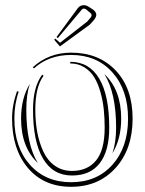

<svg xmlns="http://www.w3.org/2000/svg" viewBox="-20 -740 556 738"><path d="M45.4 -389.6 51.8 -387.2Q35.2 -339.8 35.2 -284.2Q35.2 -173.8 95 -106.7Q154.8 -39.6 253.4 -39.6Q352.1 -39.6 412.1 -106.7Q472.2 -173.8 472.2 -284.2Q472.2 -394.5 412.1 -461.7Q352.1 -528.8 253.4 -528.8Q167.5 -528.8 110.4 -477.1L106 -481.4Q167.5 -537.6 253.4 -537.6Q359.9 -537.6 424.8 -469Q489.7 -400.4 489.7 -284.2Q489.7 -167 424.3 -94.5Q358.9 -22 253.4 -22Q148.9 -22 87.6 -94Q26.4 -166 26.4 -284.2Q26.4 -336.4 45.4 -389.6ZM250 -496.1V-502.4Q323.2 -502.4 361.6 -437.5Q399.9 -372.6 399.9 -249Q399.9 -159.7 363.3 -112.5Q326.7 -65.4 256.8 -65.4Q183.6 -65.4 145.3 -130.4Q106.9 -195.3 106.9 -318.8Q106.9 -405.3 142.1 -453.1L147.5 -448.7Q115.7 -406.2 115.7 -318.8Q115.7 -272.9 123 -232.9Q130.4 -192.9 146.2 -158.2Q162.1 -123.5 190.4 -103.3Q218.8 -83 256.8 -83Q315.9 -83 349.1 -123Q382.3 -163.1 382.3 -249Q382.3 -286.1 378.9 -319.1Q375.5 -352.1 366.2 -385.5Q356.9 -418.9 342.5 -442.6Q328.1 -466.3 304.4 -481.2Q280.8 -496.1 250 -496.1ZM412.1 -150.9Q426.3 -193.4 426.3 -249Q426.3 -382.8 381.3 -455.1Q445.8 -394.5 445.8 -284.2Q445.8 -205.6 412.1 -150.9ZM94.7 -417.5Q81.1 -376.5 81.1 -318.8Q81.1 -185.1 125.5 -113.3Q61 -173.8 61 -284.2Q61 -362.8 94.7 -417.5ZM197.3 -597.7 279.8 -709.5Q288.6 -720.2 302.7 -720.2Q311 -720.2 322.8 -712.9L338.9 -702.1Q350.1 -693.4 350.1 -682.6Q350.1 -673.8 339.4 -661.1L324.7 -645L210.4 -561.5L188.5 -586.9L191.9 -591.8L197.3 -587.4L210.9 -575.7L315.9 -657.7L328.6 -672.9Q332 -677.2 332 -681.2Q332 -687 327.1 -690.4L311.5 -703.6Q307.1 -707 302.7 -707Q297.4 -707 293.5 -702.1L202.1 -593.3Z"/></svg>

Font: FoglihtenNo03
Style: Regular
Weight: 500
Version: Version 0.59